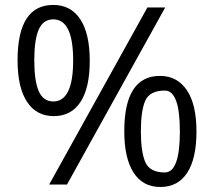

<svg xmlns="http://www.w3.org/2000/svg" viewBox="-20 -744 863 774"><path d="M646 -713.9 250 0H178.2L574.2 -713.9ZM481 -214.8Q481 -438 625 -438Q694.3 -438 733.2 -380.6Q772 -323.2 772 -213.9Q772 -104.5 734.6 -47.4Q697.3 9.8 626.5 9.8Q555.7 9.8 518.3 -48.3Q481 -106.4 481 -214.8ZM565.9 -90.1Q584 -48.8 644.5 -48.8Q705.1 -48.8 705.1 -213.9Q705.1 -378.9 644.5 -378.9Q584 -378.9 565.9 -338.6Q547.9 -298.3 547.9 -214.8Q547.9 -131.3 565.9 -90.1ZM50.8 -501Q50.8 -724.1 194.8 -724.1Q265.6 -724.1 303.7 -666.3Q341.8 -608.4 341.8 -499Q341.8 -389.6 304.4 -332.8Q267.1 -275.9 196.8 -275.9Q126.5 -275.9 88.6 -334Q50.8 -392.1 50.8 -501ZM194.8 -335Q274.9 -335 274.9 -500.5Q274.9 -666 194.8 -666Q154.3 -666 136.2 -625Q118.2 -584 118.2 -501Q118.2 -418 136.2 -376.5Q154.3 -335 194.8 -335Z"/></svg>

Font: OpenSans
Style: Regular
Weight: 400
Foundry: Ascender Corporation
Version: Version 1.10